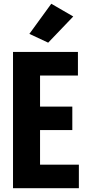

<svg xmlns="http://www.w3.org/2000/svg" viewBox="-20 -982 450 1002"><path d="M47.9 0H391.6V-122.6H189V-303.2H357.4V-425.8H189V-587.9H386.7V-710.9H47.9ZM133.3 -805.2 231.4 -759.3 362.3 -896 247.6 -962.4Z"/></svg>

Font: Roboto Flex
Style: wght 700 wdth 25 opsz 34 GRAD 0.00 slnt 0.00 XTRA 468 XOPQ 96 YOPQ 79 YTLC 514 YTUC 712 YTAS 750 YTDE -203.00 YTFI 738
Weight: 700
Width: 1
Designer: Berlow after Robertson
Foundry: Google
Version: Version 3.100